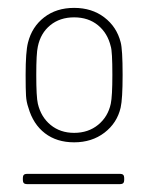

<svg xmlns="http://www.w3.org/2000/svg" viewBox="-20 -728 374 487"><path d="M52 -455Q47 -469 46 -485Q45 -501 45 -538Q45 -597 51 -620Q61 -660 92 -684Q123 -708 168 -708Q213 -708 244.5 -684Q276 -660 286 -621Q291 -603 291 -538Q291 -477 286 -455Q277 -416 245 -391.5Q213 -367 168 -367Q124 -367 94 -390Q64 -413 52 -455ZM38 -277Q38 -287 48 -287H285Q295 -287 295 -277V-271Q295 -261 285 -261H48Q38 -261 38 -271ZM76 -465Q84 -431 108.5 -411Q133 -391 168 -391Q204 -391 229 -411.5Q254 -432 261 -465Q265 -484 265 -538Q265 -598 261 -610Q253 -644 228.5 -664Q204 -684 168 -684Q132 -684 107.5 -664Q83 -644 76 -610Q72 -593 72 -538Q72 -482 76 -465Z"/></svg>

Font: Barlow GEO Thin
Style: Regular
Weight: 100
Designer: Jeremy Tribby
Foundry: Tribby Type
Version: Version 1.408